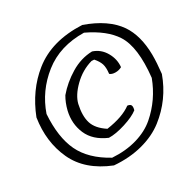

<svg xmlns="http://www.w3.org/2000/svg" viewBox="-134 -891 1022 1027"><g transform="rotate(-20 377.5 -377.0)"><path d="M558 -476Q542 -463 520.5 -459.5Q499 -456 486 -464Q484 -502 473 -522.5Q462 -543 437 -563L421 -561Q361 -532 320 -475Q279 -418 276 -369Q273 -301 294.5 -259Q316 -217 377 -191Q474 -223 519 -271Q537 -272 542.5 -263Q548 -254 546 -235Q521 -207 465.5 -178Q410 -149 368 -143Q283 -163 244.5 -221.5Q206 -280 210 -355Q213 -400 227 -437Q262 -497 317.5 -545.5Q373 -594 441 -608Q490 -601 522.5 -562Q555 -523 558 -476ZM693 -366Q681 -547 614 -620Q555 -684 435 -717Q289 -694 203.5 -598Q118 -502 98 -377Q113 -238 170 -158Q227 -78 348 -37Q430 -46 494 -77.5Q558 -109 597 -157Q671 -248 693 -366ZM41 -378Q70 -523 158 -623Q256 -735 440 -759Q581 -736 654 -662Q716 -598 738 -482Q747 -433 751 -367Q727 -229 634 -126Q586 -73 511.5 -38.5Q437 -4 343 5Q189 -27 116.5 -131.5Q44 -236 41 -378Z"/></g></svg>

Font: Tillana
Style: Regular
Weight: 400
Designer: Lipi Raval (Devanagari, Latin), Jonny Pinhorn (Latin)
Foundry: Indian Type Foundry
Version: Version 2.002;PS 1.0;hotconv 1.0.79;makeotf.lib2.5.61930; tt